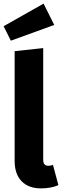

<svg xmlns="http://www.w3.org/2000/svg" viewBox="-27 -1025 347 1062"><path d="M54 -135V-742L212 -759V-141Q212 -108 240 -108Q254 -108 266 -113L296 -1Q255 17 200 17Q131 17 92.5 -22.5Q54 -62 54 -135ZM273 -887 33 -800 -7 -880 214 -1005Z"/></svg>

Font: FiraGOUPP
Style: Bold
Weight: 700
Designer: bBox Type
Foundry: bBox Type GmbH
Version: Version 1.001